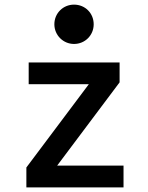

<svg xmlns="http://www.w3.org/2000/svg" viewBox="-20 -810 640 830"><path d="M94 0H514V-94H227L497 -454V-540H104V-446H364L94 -86ZM215 -705C215 -658 253 -620 300 -620C348 -620 385 -658 385 -705C385 -753 348 -790 300 -790C253 -790 215 -753 215 -705Z"/></svg>

Font: CommitMono
Style: 600Regular
Weight: 600
Monospace: yes
Designer: Eigil Nikolajsen
Foundry: Eigil Nikolajsen
Version: Version 1.143